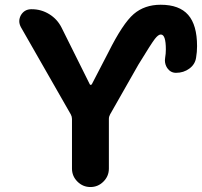

<svg xmlns="http://www.w3.org/2000/svg" viewBox="-20 -793 834 793"><path d="M427.7 -577.1Q487.3 -696.3 532.2 -734.9Q577.1 -773.4 643.6 -773.4Q720.7 -773.4 757.3 -731.4Q793.9 -689.5 793.9 -602.5Q793.9 -578.1 790 -555.7Q786.1 -527.3 762.2 -509.8Q738.3 -492.2 707 -492.2Q684.6 -492.2 670.9 -511.7Q661.1 -526.4 661.1 -543.9Q661.1 -548.8 662.1 -554.7Q665 -571.3 665 -588.9Q665 -650.4 644.5 -650.4Q643.6 -650.4 643.6 -650.4Q633.8 -650.4 619.6 -632.3Q605.5 -614.3 551.8 -526.4L434.6 -320.3Q429.7 -311.5 429.7 -301.8V-96.7Q429.7 -65.4 407.2 -43Q384.8 -20.5 353.5 -20.5Q322.3 -20.5 299.8 -43Q277.3 -65.4 277.3 -96.7V-301.8Q277.3 -311.5 272.5 -320.3L66.4 -680.7Q59.6 -693.4 59.6 -705.6Q59.6 -717.8 66.4 -730.5Q81.1 -754.9 109.4 -754.9H111.3Q150.4 -754.9 183.6 -734.4Q216.8 -713.9 234.4 -678.7L350.6 -445.3Q351.6 -442.4 354.5 -442.4Q357.4 -442.4 359.4 -445.3Z"/></svg>

Font: Gen Jyuu GothicX Bold
Style: Bold
Weight: 700
Designer: Ryoko NISHIZUKA (kana &amp; ideographs); Paul D. Hunt (Latin, Greek &amp; Cyrillic); Wenlong ZHANG (bopomofo); Sandoll C
Version: Version 1.058.20140828